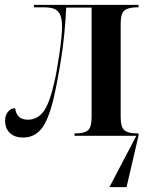

<svg xmlns="http://www.w3.org/2000/svg" viewBox="-20 -556 604 786"><path d="M75 7Q40 7 20.5 -11.5Q1 -30 1 -62Q1 -85 13 -99Q25 -113 42 -113Q48 -66 94 -66Q132 -66 157 -98Q182 -130 202 -218Q207 -238 212.5 -269.5Q218 -301 223 -334.5Q228 -368 231 -398Q234 -428 234 -446Q234 -482 224.5 -499Q215 -516 198.5 -521Q182 -526 161 -526H119V-536H547V-526H541Q506 -526 490 -513.5Q474 -501 474 -460V-78Q474 -35 489.5 -22.5Q505 -10 539 -10H547V0L498 210H428L538 0H285V-10H291Q325 -10 340 -22.5Q355 -35 355 -78V-525H251Q246 -416 231 -320.5Q216 -225 200 -155Q178 -63 149 -28Q120 7 75 7Z"/></svg>

Font: Noto Serif Display Condensed SemiBold
Style: Regular
Weight: 600
Width: 3
Designer: Monotype Design Team
Foundry: Monotype Imaging Inc.
Version: Version 2.009